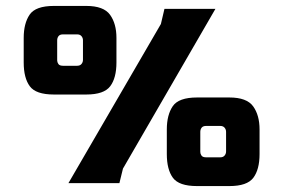

<svg xmlns="http://www.w3.org/2000/svg" viewBox="-20 -618 956 648"><path d="M60 -407V-490Q60 -539 80 -568.5Q100 -598 162 -598H271Q330 -598 351.5 -568Q373 -538 373 -490V-407Q373 -355 352 -327Q331 -299 271 -299H162Q101 -299 80.5 -327Q60 -355 60 -407ZM523 -537 535 -588H707L395 -49L383 0H211ZM240 -396Q250 -396 255 -402Q260 -408 260 -416V-482Q260 -490 255 -496Q250 -502 240 -502H193Q182 -502 177.5 -496Q173 -490 173 -482V-416V-414Q173 -408 177 -402Q181 -396 193 -396ZM543 -98V-181Q543 -230 563 -259.5Q583 -289 645 -289H754Q813 -289 834.5 -259Q856 -229 856 -181V-98Q856 -46 835 -18Q814 10 754 10H645Q584 10 563.5 -18Q543 -46 543 -98ZM723 -87Q733 -87 738 -93Q743 -99 743 -107V-173Q743 -181 738 -187Q733 -193 723 -193H676Q665 -193 660.5 -187Q656 -181 656 -173V-107V-105Q656 -99 660 -93Q664 -87 676 -87Z"/></svg>

Font: Gold Bold
Style: Regular
Weight: 400
Designer: jaiki
Version: Version 1.000